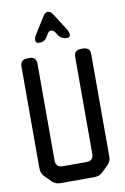

<svg xmlns="http://www.w3.org/2000/svg" viewBox="-102 -1006 701 1073"><g transform="rotate(-10 248.0 -469.5)"><path d="M103 -12Q123 8 152 8H345Q374 8 394 -12L426 -44Q448 -66 446 -94V-671Q446 -711 406 -711H395Q355 -711 355 -671V-123Q355 -83 315 -83H181Q141 -83 141 -123V-671Q141 -711 101 -711H90Q50 -711 50 -671V-94Q50 -65 70 -45ZM151 -804Q151 -785 171 -785Q204 -785 219 -813L226 -826Q235 -841 246 -841Q263 -841 276 -817L279 -812Q296 -785 327 -785H331Q347 -785 347 -801Q347 -816 336 -833L276 -927Q264 -947 248 -947Q232 -947 220 -927L161 -833Q151 -817 151 -804Z"/></g></svg>

Font: WDXL Lubrifont JP N
Style: Regular
Weight: 400
Designer: [WDXL Lubrifont] Copyright 2020-2022 (c) NightFurySL2001, Skr-ZERO; [ZCOOL QingKe HuangYou] Copyright 2018-2022 (c) The 
Version: Version 2.001;hotconv 1.1.1;makeotfexe 2.6.0